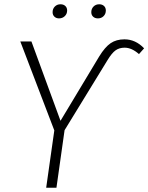

<svg xmlns="http://www.w3.org/2000/svg" viewBox="-20 -878 694 898"><path d="M234 -268 75 -684H127L263 -313L444 -614Q471 -658 497.5 -676Q524 -694 562 -694Q614 -694 654 -652L630 -625Q596 -655 563 -655Q538 -655 520.5 -642.5Q503 -630 483 -597L282 -269L244 0H196ZM226 -821Q226 -837 236.5 -847.5Q247 -858 263 -858Q277 -858 285.5 -850Q294 -842 294 -829Q294 -813 283 -802.5Q272 -792 256 -792Q243 -792 234.5 -800Q226 -808 226 -821ZM407 -821Q407 -837 417.5 -847.5Q428 -858 444 -858Q458 -858 466.5 -850Q475 -842 475 -829Q475 -813 464.5 -802.5Q454 -792 438 -792Q424 -792 415.5 -800Q407 -808 407 -821Z"/></svg>

Font: Fira Sans ExtraLight
Style: Italic
Weight: 275
Italic angle: -8°
Designer: Carrois Corporate & Edenspiekermann AG
Foundry: Carrois Corporate GbR & Edenspiekermann AG
Version: Version 4.203